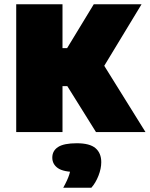

<svg xmlns="http://www.w3.org/2000/svg" viewBox="-20 -615 698 894"><path d="M427 0 238.5 -302 416.5 -595H639L447.5 -279L451.5 -331L657.5 0ZM55.5 0V-595H271V0ZM243 -214V-391H317V-214ZM274.5 259Q294.5 223 302.2 198.8Q310 174.5 310 147L351.5 186H337.5Q275.5 186 249.5 167.8Q223.5 149.5 223.5 119Q223.5 87 250.5 69.5Q277.5 52 337.5 52Q398 52 424.8 75Q451.5 98 451.5 140Q451.5 170 438.5 203.2Q425.5 236.5 405.5 259Z"/></svg>

Font: Encode Sans SC Black
Style: Regular
Weight: 900
Version: Version 3.002